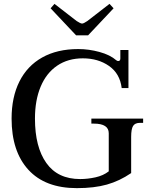

<svg xmlns="http://www.w3.org/2000/svg" viewBox="-20 -964 769 994"><path d="M242 -921 262 -944 377 -855Q397 -842 405 -842Q413 -842 432 -855L547 -944L568 -921L436 -781H374ZM40 -350Q40 -461 80.5 -542Q121 -623 198.5 -666.5Q276 -710 385 -710Q440 -710 495 -695Q550 -680 582 -652Q587 -648 592 -648Q603 -648 603 -661V-705H645V-508H610Q601 -583 544.5 -622.5Q488 -662 409 -662Q332 -662 276 -624Q220 -586 190.5 -515.5Q161 -445 161 -350Q161 -203 220 -120Q279 -37 395 -37Q434 -37 474.5 -46Q515 -55 543 -77V-274Q543 -324 466 -324H453V-350H721V-328H705Q679 -328 669 -312Q659 -296 659 -255V-68Q599 -27 533.5 -8.5Q468 10 378 10Q214 10 127 -85Q40 -180 40 -350Z"/></svg>

Font: Taviraj Medium
Style: Regular
Weight: 500
Designer: Katatrad Team
Foundry: CadsonDemak
Version: Version 1.001